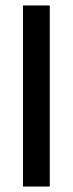

<svg xmlns="http://www.w3.org/2000/svg" viewBox="-20 -682 266 702"><path d="M64 0V-662H162V0Z"/></svg>

Font: Anek Gurmukhi Medium Medium
Style: Regular
Weight: 500
Version: Version 1.003